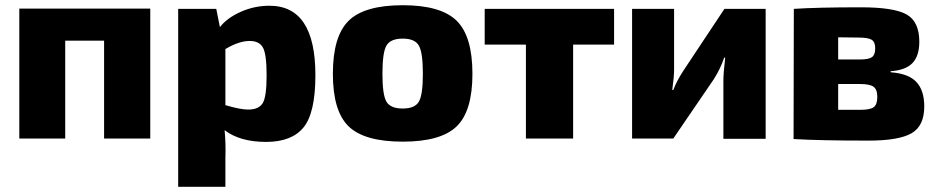

<svg xmlns="http://www.w3.org/2000/svg" viewBox="-20 -531 3592 736"><path d="M556 -498V0H379V-375H230V0H54V-498Z M809 -497 823 -427Q850 -462 902.5 -485.5Q955 -509 1013 -509Q1189 -509 1189 -243Q1189 -98 1143.5 -42.5Q1098 13 1000 13Q900 13 841 -32Q846 21 844 76V185H663V-497ZM844 -343V-128Q901 -111 931 -111Q972 -111 987 -135.5Q1002 -160 1002 -242Q1002 -323 988 -348.5Q974 -374 937 -374Q896 -374 844 -343Z M1524 -511Q1670 -511 1730.5 -451.5Q1791 -392 1791 -248Q1791 -105 1730.5 -46.5Q1670 12 1524 12Q1377 12 1316.5 -46.5Q1256 -105 1256 -248Q1256 -392 1316.5 -451.5Q1377 -511 1524 -511ZM1524 -383Q1477 -383 1461.5 -356.5Q1446 -330 1446 -248Q1446 -167 1461.5 -141Q1477 -115 1524 -115Q1570 -115 1585.5 -141Q1601 -167 1601 -248Q1601 -330 1585.5 -356.5Q1570 -383 1524 -383Z M2334 -360H2177V0H1996V-360H1838V-497H2334Z M2915 1H2753V-222Q2753 -252 2760 -310H2756Q2742 -268 2716 -227L2561 0H2403V-497H2564V-263Q2564 -237 2557 -186H2561Q2573 -219 2599 -259L2757 -497H2915Z M3394 -258V-254Q3463 -249 3493 -216.5Q3523 -184 3523 -123Q3523 -48 3474 -20Q3425 8 3309 8Q3124 8 3022 2L3023 -497Q3114 -503 3280 -503Q3407 -503 3455.5 -475.5Q3504 -448 3504 -371Q3504 -317 3478 -289.5Q3452 -262 3394 -258ZM3193 -303H3276Q3310 -303 3322.5 -312Q3335 -321 3335 -346Q3335 -370 3321.5 -378.5Q3308 -387 3271 -387L3193 -388ZM3193 -110H3278Q3315 -110 3329 -120Q3343 -130 3343 -160Q3343 -188 3328.5 -198.5Q3314 -209 3276 -209H3193Z"/></svg>

Font: Exo 2.0 Extra Bold
Style: Regular
Weight: 800
Designer: Natanael Gama
Version: Version 1.001;PS 001.001;hotconv 1.0.70;makeotf.lib2.5.58329